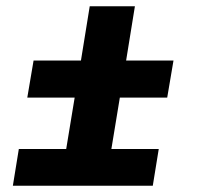

<svg xmlns="http://www.w3.org/2000/svg" viewBox="-20 -592 640 612"><path d="M21 0 40 -117H191L218 -281H67L87 -399H238L266 -572H410L382 -399H533L513 -281H362L335 -117H486L467 0Z"/></svg>

Font: Iosevka Curly HvExObl
Style: Regular
Weight: 900
Width: 7
Italic angle: -9°
Monospace: yes
Designer: Belleve Invis
Foundry: Belleve Invis
Version: Version 11.1.0; ttfautohint (v1.8.3)